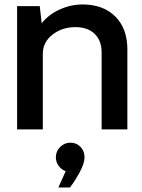

<svg xmlns="http://www.w3.org/2000/svg" viewBox="-20 -577 634 856"><path d="M348.1 -557.1Q440.4 -557.1 494.1 -503.4Q547.9 -449.7 547.9 -356V0H433.1V-342.8Q433.1 -396 402.1 -426Q371.1 -456.1 315.9 -456.1Q257.3 -456.1 214.1 -422.6Q170.9 -389.2 170.9 -336.9V0H56.2V-549.8H157.2L166 -473.1Q195.8 -511.7 245.6 -534.4Q295.4 -557.1 348.1 -557.1ZM272.9 186Q253.4 179.2 241.2 162.1Q229 145 229 124Q229 97.7 248 78.4Q267.1 59.1 293.9 59.1Q320.8 59.1 338.9 77.9Q356.9 96.7 356.9 124Q356.9 150.9 335.4 190.7Q314 230.5 292 258.8H240.2Z"/></svg>

Font: Oakes Grotesk Medium
Style: Regular
Weight: 500
Designer: Samuel Oakes
Foundry: Samuel Oakes
Version: Version 1.000;PS 001.000;hotconv 1.0.88;makeotf.lib2.5.64775